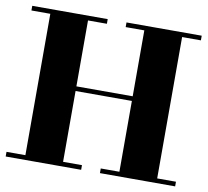

<svg xmlns="http://www.w3.org/2000/svg" viewBox="-71 -694 835 772"><g transform="rotate(10 346.0 -307.5)"><path d="M0 0V-19H77.1V-596.2H0V-615.2H308.1V-596.2H231V-327.1H460.9V-596.2H384.8V-615.2H691.9V-596.2H615.2V-19H691.9V0H384.8V-19H460.9V-308.1H231V-19H308.1V0Z"/></g></svg>

Font: Hjet
Style: Regular
Weight: 400
Designer: T. Christopher White
Version: Version 1.2